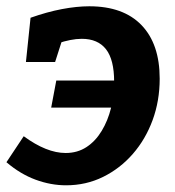

<svg xmlns="http://www.w3.org/2000/svg" viewBox="-24 -566 547 599"><path d="M-3.9 -59.9 50 -141Q121.3 -88.7 180.8 -88.7Q217.7 -88.7 245.9 -107.2Q274 -125.7 293.2 -157.5Q312.5 -189.4 322.3 -228.8Q332.1 -268.3 332.1 -311Q332.1 -379.9 306.7 -412.4Q281.2 -444.9 231.2 -444.9Q213.8 -444.9 195 -441.1Q176.2 -437.4 155.9 -430.6L170.5 -443L147.9 -372.5H56.9L71.3 -510.6Q122.7 -528.8 169.1 -537.6Q215.5 -546.4 254.6 -546.4Q360.8 -546.4 417.5 -487.6Q474.2 -428.7 474.2 -320.5Q474.2 -251.7 452.2 -191.5Q430.1 -131.3 390.3 -85.7Q350.5 -40.1 297.4 -14Q244.3 12.1 182.2 12.1Q134.5 12.1 87 -5.4Q39.5 -22.9 -3.9 -59.9ZM135.7 -230.3 151.6 -314.7H405L391.8 -230.3Z"/></svg>

Font: Bitter Thin
Style: Italic
Weight: 100
Italic angle: -9°
Designer: Sol Matas, and Bitter project Authors
Foundry: Sol Matas
Version: Version 2.002